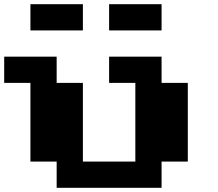

<svg xmlns="http://www.w3.org/2000/svg" viewBox="-20 -1020 1040 915"><path d="M125 -875V-1000H375V-875ZM500 -875V-1000H750V-875ZM250 -125V-250H125V-625H0V-750H250V-625H375V-250H625V-625H500V-750H750V-625H875V-250H750V-125Z"/></svg>

Font: Press Start 2P
Style: Regular
Weight: 400
Designer: CodeMan38
Foundry: CodeMan38
Version: Version 3.000